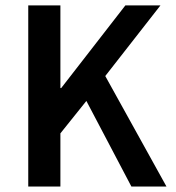

<svg xmlns="http://www.w3.org/2000/svg" viewBox="-20 -680 640 700"><path d="M83 0V-660.2H200.2V-358.9H203.1L437 -660.2H564.9L363.8 -402.8L586.9 0H459L294.9 -312L200.2 -193.8V0Z"/></svg>

Font: Office Code Pro Medium
Style: Regular
Weight: 500
Designer: Nathan Rutzky & Paul D. Hunt
Foundry: Adobe Systems Incorporated
Version: Version 1.004;PS 001.004;hotconv 1.0.70;makeotf.lib2.5.58329